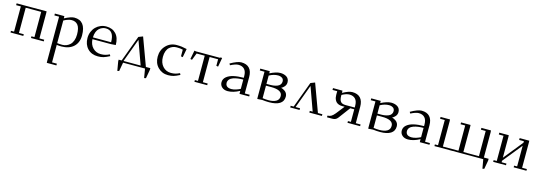

<svg xmlns="http://www.w3.org/2000/svg" viewBox="14 -1497 7927 2832"><g transform="rotate(15 3977.5 -81.0)"><path d="M32.2 -411.1V-439H490.2L491.2 -411.1V-25.9H564V0H369.1V-25.9H415V-411.1H178.2V-25.9H252V0H56.2V-25.9H104V-411.1Z M616.2 -411.1V-439H760.7L762.2 -411.1V-404.8Q859.9 -456.1 910.2 -456.1Q1086.9 -456.1 1086.9 -231Q1086.9 -119.6 1018.6 -57.4Q950.2 4.9 832 4.9Q795.9 4.9 762.2 0V267.1H835.9V293.9H689L688 267.1V-411.1ZM762.2 -26.9Q800.8 -22 840.8 -22Q873 -22 902.8 -33.7Q932.6 -45.4 957.5 -68.6Q982.4 -91.8 997.3 -132.1Q1012.2 -172.4 1012.2 -224.1Q1012.2 -323.2 978.5 -366.7Q944.8 -410.2 882.8 -410.2Q860.4 -410.2 835.9 -403.3Q811.5 -396.5 798.1 -390.1Q784.7 -383.8 762.2 -372.1Z M1173.8 -217.8Q1173.8 -267.6 1191.9 -311.5Q1210 -355.5 1240.5 -386.2Q1271 -417 1312.5 -434.6Q1354 -452.1 1399.9 -452.1Q1493.7 -452.1 1548.8 -392.8Q1604 -333.5 1604 -223.1L1530.8 -217.8H1249Q1253.9 -134.8 1302.7 -85.4Q1351.6 -36.1 1423.8 -36.1Q1461.9 -36.1 1491.7 -43.7Q1521.5 -51.3 1555.7 -67.9L1567.9 -43.9Q1511.7 -15.1 1476.1 -4.2Q1440.4 6.8 1390.6 6.8Q1292 6.8 1232.9 -55.2Q1173.8 -117.2 1173.8 -217.8ZM1249 -245.1H1526.9Q1526.9 -422.9 1399.9 -422.9Q1373.5 -422.9 1348.6 -413.3Q1323.7 -403.8 1301 -384Q1278.3 -364.3 1264.2 -328.4Q1250 -292.5 1249 -245.1Z M1700.7 0V-25.9H1746.6L1894.5 -424.8L1960.4 -450.2L2116.7 -25.9H2184.6V0L2160.6 133.8L2133.8 139.2L2110.4 0H1775.4L1751.5 133.8L1724.6 139.2ZM1775.4 -25.9H2036.6L1907.7 -383.8Z M2245.1 -217.8Q2245.1 -319.8 2310.5 -387.9Q2376 -456.1 2474.1 -456.1Q2518.1 -456.1 2550.3 -451.9Q2582.5 -447.8 2628.9 -437L2604 -306.2L2576.2 -311V-413.1Q2537.6 -422.9 2481 -422.9Q2451.2 -422.9 2423.8 -412.8Q2396.5 -402.8 2372.6 -381.8Q2348.6 -360.8 2334.5 -323.2Q2320.3 -285.6 2320.3 -235.8Q2320.3 -145.5 2369.6 -90.8Q2418.9 -36.1 2495.1 -36.1Q2533.2 -36.1 2563 -43.7Q2592.8 -51.3 2627 -67.9L2639.2 -43.9Q2583 -15.1 2547.4 -4.2Q2511.7 6.8 2461.9 6.8Q2369.1 6.8 2307.1 -56.2Q2245.1 -119.1 2245.1 -217.8Z M2720.2 -309.1 2746.1 -443.8 2771 -439H3142.1L3144 -449.2L3168.9 -443.8L3144 -306.2L3116.2 -311V-411.1H2986.8V-25.9H3060.1V0H2864.7V-25.9H2912.1V-411.1H2788.1L2746.1 -304.2Z M3252 -97.2Q3252 -147.5 3292.5 -181.4Q3333 -215.3 3398.9 -230.2Q3464.8 -245.1 3552.7 -245.1V-270Q3552.7 -340.3 3520.5 -375.2Q3488.3 -410.2 3428.7 -410.2Q3384.3 -410.2 3308.1 -371.1L3293.9 -394Q3402.8 -456.1 3460.9 -456.1Q3542.5 -456.1 3584.7 -410.2Q3627 -364.3 3627 -274.9V-25.9H3701.2V0H3553.7L3552.7 -23.9V-45.9Q3456.1 6.8 3373 6.8Q3317.9 6.8 3284.9 -22.7Q3252 -52.2 3252 -97.2ZM3327.1 -106.9Q3327.1 -94.7 3331.1 -83.5Q3335 -72.3 3344.2 -61.3Q3353.5 -50.3 3372.3 -43.7Q3391.1 -37.1 3417 -37.1Q3450.7 -37.1 3488.8 -49.6Q3526.9 -62 3552.7 -76.2V-217.8Q3509.3 -217.8 3471.9 -212.6Q3434.6 -207.5 3400.4 -195.6Q3366.2 -183.6 3346.7 -160.9Q3327.1 -138.2 3327.1 -106.9Z M3752.9 -411.1V-439H3897.5L3898.9 -411.1V-405.8Q3993.7 -454.1 4057.6 -454.1Q4083.5 -454.1 4106.9 -448.2Q4130.4 -442.4 4150.4 -430.2Q4170.4 -418 4182.1 -396.7Q4193.8 -375.5 4193.8 -347.2Q4193.8 -309.1 4170.7 -282.5Q4147.5 -255.9 4123.5 -245.1Q4137.7 -242.2 4152.6 -235.1Q4167.5 -228 4184.6 -215.8Q4201.7 -203.6 4212.6 -182.9Q4223.6 -162.1 4223.6 -136.2Q4223.6 -64 4167.2 -28.6Q4110.8 6.8 4007.8 6.8Q3953.6 6.8 3898.9 0L3825.7 4.9L3824.7 -20V-411.1ZM3898.9 -26.9Q3943.8 -20 3990.7 -20Q4063 -20 4106 -45.2Q4148.9 -70.3 4148.9 -124Q4148.9 -217.8 3978.5 -217.8H3898.9ZM3898.9 -245.1H3955.6Q3986.3 -245.1 4013.4 -249.5Q4040.5 -253.9 4065.7 -263.9Q4090.8 -273.9 4105.7 -293.5Q4120.6 -313 4120.6 -339.8Q4120.6 -357.4 4114.3 -370.6Q4107.9 -383.8 4098.6 -391.1Q4089.4 -398.4 4076.7 -402.8Q4064 -407.2 4054 -408.7Q4043.9 -410.2 4033.7 -410.2Q3968.8 -410.2 3898.9 -372.1Z M4327.6 0V-25.9H4373.5L4521.5 -424.8L4587.4 -450.2L4743.7 -25.9H4811.5V0H4619.6V-25.9H4663.6L4534.7 -383.8L4402.3 -25.9H4470.7V0Z M4863.3 -411.1V-439H5007.8L5009.3 -411.1V-404.8Q5100.6 -456.1 5156.2 -456.1Q5237.8 -456.1 5280 -410.2Q5322.3 -364.3 5322.3 -274.9V-25.9H5395V0H5202.1V-25.9H5247.1V-217.8H5186L5054.2 -41Q5037.1 -18.1 5016.8 -9Q4996.6 0 4969.2 0H4889.2V-25.9Q4920.4 -25.9 4945.3 -40Q4970.2 -54.2 5001 -91.8L5100.1 -217.8H5062Q5033.2 -217.8 5010.7 -225.8Q4988.3 -233.9 4974.4 -246.8Q4960.4 -259.8 4951.4 -278.1Q4942.4 -296.4 4938.7 -314.9Q4935.1 -333.5 4935.1 -354V-411.1ZM5009.3 -358.9Q5009.3 -297.4 5032 -271.2Q5054.7 -245.1 5106 -245.1H5247.1V-270Q5247.1 -340.3 5214.8 -375.2Q5182.6 -410.2 5123 -410.2Q5075.7 -410.2 5009.3 -374Z M5447.3 -411.1V-439H5591.8L5593.3 -411.1V-405.8Q5688 -454.1 5752 -454.1Q5777.8 -454.1 5801.3 -448.2Q5824.7 -442.4 5844.7 -430.2Q5864.7 -418 5876.5 -396.7Q5888.2 -375.5 5888.2 -347.2Q5888.2 -309.1 5865 -282.5Q5841.8 -255.9 5817.9 -245.1Q5832 -242.2 5846.9 -235.1Q5861.8 -228 5878.9 -215.8Q5896 -203.6 5907 -182.9Q5918 -162.1 5918 -136.2Q5918 -64 5861.6 -28.6Q5805.2 6.8 5702.1 6.8Q5647.9 6.8 5593.3 0L5520 4.9L5519 -20V-411.1ZM5593.3 -26.9Q5638.2 -20 5685.1 -20Q5757.3 -20 5800.3 -45.2Q5843.3 -70.3 5843.3 -124Q5843.3 -217.8 5672.9 -217.8H5593.3ZM5593.3 -245.1H5649.9Q5680.7 -245.1 5707.8 -249.5Q5734.9 -253.9 5760 -263.9Q5785.2 -273.9 5800 -293.5Q5814.9 -313 5814.9 -339.8Q5814.9 -357.4 5808.6 -370.6Q5802.2 -383.8 5793 -391.1Q5783.7 -398.4 5771 -402.8Q5758.3 -407.2 5748.3 -408.7Q5738.3 -410.2 5728 -410.2Q5663.1 -410.2 5593.3 -372.1Z M6004.9 -97.2Q6004.9 -147.5 6045.4 -181.4Q6085.9 -215.3 6151.9 -230.2Q6217.8 -245.1 6305.7 -245.1V-270Q6305.7 -340.3 6273.4 -375.2Q6241.2 -410.2 6181.6 -410.2Q6137.2 -410.2 6061 -371.1L6046.9 -394Q6155.8 -456.1 6213.9 -456.1Q6295.4 -456.1 6337.6 -410.2Q6379.9 -364.3 6379.9 -274.9V-25.9H6454.1V0H6306.6L6305.7 -23.9V-45.9Q6209 6.8 6126 6.8Q6070.8 6.8 6037.8 -22.7Q6004.9 -52.2 6004.9 -97.2ZM6080.1 -106.9Q6080.1 -94.7 6084 -83.5Q6087.9 -72.3 6097.2 -61.3Q6106.4 -50.3 6125.2 -43.7Q6144 -37.1 6169.9 -37.1Q6203.6 -37.1 6241.7 -49.6Q6279.8 -62 6305.7 -76.2V-217.8Q6262.2 -217.8 6224.9 -212.6Q6187.5 -207.5 6153.3 -195.6Q6119.1 -183.6 6099.6 -160.9Q6080.1 -138.2 6080.1 -106.9Z M6505.9 -411.1V-439H6650.4L6651.9 -411.1V-25.9H6889.6V-411.1H6818.8V-439H6963.9L6964.8 -411.1V-25.9H7202.6V-411.1H7129.4V-439H7275.4L7277.8 -411.1V-25.9H7350.6V0L7326.7 133.8L7299.8 139.2L7275.4 0H6529.8V-25.9H6577.6V-411.1Z M7402.8 -411.1V-439H7547.4L7548.8 -411.1V-95.2L7785.6 -388.2V-411.1H7713.4V-439H7860.8L7861.8 -411.1V-25.9H7934.6V0H7739.7V-25.9H7785.6V-341.8L7548.8 -48.8V-25.9H7622.6V0H7426.8V-25.9H7474.6V-411.1Z"/></g></svg>

Font: Dehuti
Style: Book
Weight: 400
Version: Version 1.2